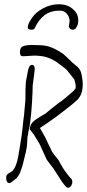

<svg xmlns="http://www.w3.org/2000/svg" viewBox="-20 -849 410 905"><path d="M301 36Q298 36 293 33Q286 26 281.5 20Q277 14 273 9Q266 -2 255.5 -18Q245 -34 231 -56Q226 -62 218 -72.5Q210 -83 200 -97L169 -165Q166 -172 160 -181.5Q154 -191 146 -204Q144 -209 137.5 -217.5Q131 -226 121 -239L120 -237Q120 -243 122 -251Q125 -269 148 -285Q171 -301 195 -314Q204 -322 219.5 -334.5Q235 -347 257 -364Q271 -373 288 -387Q305 -401 326 -420L336 -432Q337 -435 337 -440Q337 -455 330 -475L299 -514Q295 -520 285 -528Q275 -536 261 -546Q215 -583 161 -586Q146 -588 125 -586Q112 -585 102.5 -584.5Q93 -584 86 -584Q74 -584 74 -604Q74 -626 90 -631.5Q106 -637 128 -637Q137 -637 146 -636.5Q155 -636 164 -636H165Q200 -636 228.5 -623Q257 -610 280 -593Q285 -589 295 -579.5Q305 -570 321 -554L344 -535Q361 -521 365 -495Q367 -484 368.5 -473Q370 -462 370 -452Q370 -404 345 -379Q335 -369 317 -354.5Q299 -340 273 -320Q263 -312 246 -299.5Q229 -287 206 -271L167 -245Q170 -244 171 -241L194 -200Q199 -189 207 -172Q215 -155 226 -133Q234 -121 256 -94Q279 -50 296 -30Q300 -25 304.5 -19Q309 -13 316 -6Q321 -1 321 8Q321 18 315 27Q309 36 301 36ZM25 14Q9 14 9 -12Q9 -24 18 -30L40 -44L41 -47Q57 -63 66 -112Q70 -136 74 -159Q78 -182 82 -210.5Q86 -239 90 -281Q92 -291 93.5 -307.5Q95 -324 96.5 -341.5Q98 -359 99 -370Q100 -378 100 -385Q100 -392 100 -401Q100 -411 100 -422Q100 -433 101 -447Q101 -463 106 -485L112 -516Q117 -543 131 -543Q146 -543 143 -515L134 -445Q134 -419 131 -368Q130 -357 128.5 -334.5Q127 -312 123 -279Q122 -263 114 -228Q108 -200 108 -179V-176Q108 -160 102 -133Q96 -106 86 -68L76 -39Q73 -30 68 -22.5Q63 -15 58 -9L31 12Q27 14 25 14ZM257 -829Q277 -829 295 -823Q313 -817 327 -803Q340 -791 344.5 -778Q349 -765 349 -754Q349 -735 342 -724Q340 -720 338 -716.5Q336 -713 331 -711Q329 -710 327 -709.5Q325 -709 323 -709Q310 -709 305 -722V-725Q305 -728 305.5 -732Q306 -736 307 -741Q308 -744 308 -750Q308 -769 295 -784Q282 -799 263 -799Q218 -799 190 -777.5Q162 -756 144 -717Q141 -709 129 -709Q111 -709 111 -719Q111 -727 114.5 -736.5Q118 -746 131 -765Q149 -792 184.5 -810.5Q220 -829 257 -829Z"/></svg>

Font: Square Peg
Style: Regular
Weight: 400
Designer: Robert E. Leuschke
Foundry: Robert E. Leuschke
Version: Version 1.010; ttfautohint (v1.8.4.7-5d5b)